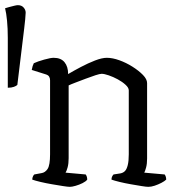

<svg xmlns="http://www.w3.org/2000/svg" viewBox="-75 -724 696 744"><path d="M-44.8 -384V-577Q-44.8 -614 -47.7 -643.5Q-50.5 -673 -55.3 -692Q-49.6 -694 -40.1 -696.5Q-30.6 -699 -20.6 -701.5Q-10.6 -704 -5.9 -704Q8.4 -704 16.4 -695Q24.5 -686 24.5 -675Q24.5 -669 22.6 -648.5Q20.7 -628 18.8 -614L-7.8 -395Q-11.6 -391 -21.1 -387.5Q-30.6 -384 -44.8 -384ZM196 0Q188 0 169 -3Q150 -6 126.5 -10Q103 -14 82 -19Q61 -24 50 -28Q50 -35 53 -41Q56 -47 58 -48L85 -53Q100 -55 109.5 -69.5Q119 -84 119 -126V-413Q119 -421 115.5 -427Q112 -433 102 -436L48 -453Q50 -463 51.5 -468Q53 -473 56 -479Q71 -486 96 -493Q121 -500 133 -500Q161 -500 175 -483Q189 -466 189 -437Q211 -450 238.5 -464.5Q266 -479 293 -489.5Q320 -500 339 -500Q361 -500 387.5 -490.5Q414 -481 438.5 -465.5Q463 -450 479 -433.5Q495 -417 495 -402V-110Q495 -89 491 -74.5Q487 -60 484 -55L563 -48Q566 -44 567.5 -39Q569 -34 569 -28Q563 -22 550.5 -15.5Q538 -9 524.5 -4.5Q511 0 500 0Q492 0 473.5 -3Q455 -6 432 -10Q409 -14 388.5 -19Q368 -24 357 -28Q357 -35 359.5 -40Q362 -45 365 -48L391 -52Q402 -54 409 -61Q416 -68 420 -84Q424 -100 424 -126V-374Q424 -384 411.5 -395.5Q399 -407 381.5 -416.5Q364 -426 346.5 -432Q329 -438 319 -438Q312 -438 295 -432.5Q278 -427 257 -419Q236 -411 217.5 -404Q199 -397 191 -393V-111Q191 -90 187 -75.5Q183 -61 179 -55L257 -48Q260 -44 261.5 -39Q263 -34 263 -28Q258 -21 245 -14.5Q232 -8 218 -4Q204 0 196 0Z"/></svg>

Font: Texturina Medium 12pt ExtraLight
Style: Regular
Weight: 250
Version: Version 1.002